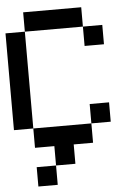

<svg xmlns="http://www.w3.org/2000/svg" viewBox="-64 -827 795 1098"><g transform="rotate(-5 333.5 -278.0)"><path d="M111.1 -111.1H0V-666.7H111.1ZM222.2 222.2H111.1V111.1H222.2ZM222.2 0H111.1V-111.1H444.4V0H333.3V111.1H222.2ZM444.4 -666.7H111.1V-777.8H444.4ZM555.6 -555.6H444.4V-666.7H555.6ZM555.6 -111.1H444.4V-222.2H555.6Z"/></g></svg>

Font: Pixeloid Mono
Style: Regular
Weight: 400
Monospace: yes
Designer: GGBotNet
Foundry: GGBotNet
Version: 0.5